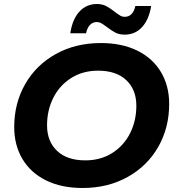

<svg xmlns="http://www.w3.org/2000/svg" viewBox="-20 -927 884 959"><path d="M51 -292Q51 -411 105.5 -506.5Q160 -602 258.5 -657Q357 -712 484 -712Q589 -712 666 -674Q743 -636 784 -567Q825 -498 825 -408Q825 -289 770.5 -193.5Q716 -98 617.5 -43Q519 12 392 12Q287 12 210 -26Q133 -64 92 -133Q51 -202 51 -292ZM661 -399Q661 -479 611 -526.5Q561 -574 470 -574Q393 -574 335 -537Q277 -500 246 -438Q215 -376 215 -301Q215 -221 265 -173.5Q315 -126 406 -126Q483 -126 541 -163Q599 -200 630 -262Q661 -324 661 -399ZM514 -792Q495 -806 485 -811.5Q475 -817 463 -817Q443 -817 429 -802Q415 -787 410 -761H331Q342 -832 377 -869.5Q412 -907 464 -907Q490 -907 509.5 -897Q529 -887 552 -869Q570 -855 580.5 -849Q591 -843 603 -843Q624 -843 637.5 -857.5Q651 -872 656 -897H735Q724 -829 689.5 -791.5Q655 -754 603 -754Q576 -754 556.5 -764Q537 -774 514 -792Z"/></svg>

Font: Montserrat Alternates
Style: Bold Italic
Weight: 700
Italic angle: -11.3°
Designer: Julieta Ulanovsky
Foundry: Julieta Ulanovsky
Version: Version 7.200